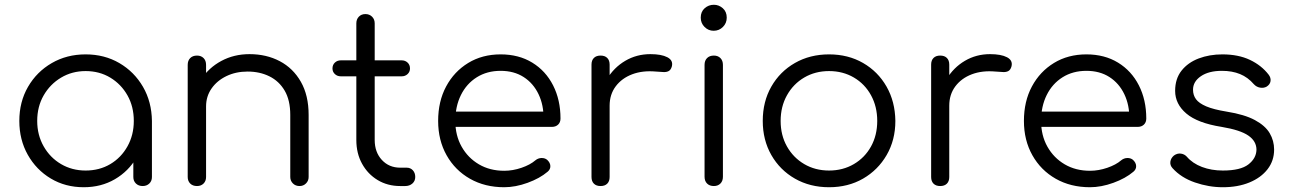

<svg xmlns="http://www.w3.org/2000/svg" viewBox="-20 -780 5405 805"><path d="M331 5Q254 5 193 -31.5Q132 -68 96.5 -131Q61 -194 61 -273Q61 -353 97.5 -416Q134 -479 197 -515.5Q260 -552 339 -552Q418 -552 480.5 -515.5Q543 -479 579.5 -416Q616 -353 617 -273L586 -249Q586 -177 552.5 -119.5Q519 -62 461.5 -28.5Q404 5 331 5ZM339 -65Q397 -65 442.5 -92Q488 -119 514.5 -166.5Q541 -214 541 -273Q541 -333 514.5 -380Q488 -427 442.5 -454.5Q397 -482 339 -482Q282 -482 236 -454.5Q190 -427 163 -380Q136 -333 136 -273Q136 -214 163 -166.5Q190 -119 236 -92Q282 -65 339 -65ZM578 0Q561 0 550 -10.5Q539 -21 539 -38V-209L558 -288L617 -273V-38Q617 -21 606 -10.5Q595 0 578 0Z M1236 0Q1219 0 1208 -11Q1197 -22 1197 -38V-298Q1197 -360 1173.5 -400Q1150 -440 1109.5 -460Q1069 -480 1018 -480Q969 -480 929.5 -461Q890 -442 867 -409Q844 -376 844 -334H789Q791 -397 823 -446.5Q855 -496 908 -524.5Q961 -553 1026 -553Q1097 -553 1153 -523.5Q1209 -494 1241.5 -437Q1274 -380 1274 -298V-38Q1274 -22 1263 -11Q1252 0 1236 0ZM806 0Q788 0 777.5 -10.5Q767 -21 767 -38V-508Q767 -526 777.5 -536.5Q788 -547 806 -547Q823 -547 833.5 -536.5Q844 -526 844 -508V-38Q844 -21 833.5 -10.5Q823 0 806 0Z M1658 0Q1605 0 1563.5 -25Q1522 -50 1498 -93.5Q1474 -137 1474 -193V-682Q1474 -699 1484.5 -710Q1495 -721 1512 -721Q1529 -721 1540 -710Q1551 -699 1551 -682V-193Q1551 -142 1581 -109.5Q1611 -77 1658 -77H1685Q1701 -77 1711 -66Q1721 -55 1721 -38Q1721 -21 1709 -10.5Q1697 0 1679 0ZM1409 -460Q1394 -460 1384 -469.5Q1374 -479 1374 -493Q1374 -508 1384 -517.5Q1394 -527 1409 -527H1664Q1679 -527 1689 -517.5Q1699 -508 1699 -493Q1699 -479 1689 -469.5Q1679 -460 1664 -460Z M2094 5Q2013 5 1950.5 -30.5Q1888 -66 1852.5 -129Q1817 -192 1817 -273Q1817 -355 1850.5 -417.5Q1884 -480 1943 -516Q2002 -552 2079 -552Q2155 -552 2211.5 -517.5Q2268 -483 2299 -422Q2330 -361 2330 -283Q2330 -267 2320 -257.5Q2310 -248 2294 -248H1869V-312H2302L2259 -281Q2260 -339 2238 -385Q2216 -431 2175.5 -457Q2135 -483 2079 -483Q2022 -483 1979 -456Q1936 -429 1912.5 -381.5Q1889 -334 1889 -273Q1889 -212 1915.5 -165Q1942 -118 1988 -91Q2034 -64 2094 -64Q2130 -64 2166.5 -76.5Q2203 -89 2225 -108Q2236 -117 2250 -117.5Q2264 -118 2274 -110Q2287 -98 2287.5 -84Q2288 -70 2276 -60Q2243 -32 2192 -13.5Q2141 5 2094 5Z M2492 -337Q2495 -399 2524.5 -448Q2554 -497 2601.5 -525Q2649 -553 2707 -553Q2753 -553 2778 -540Q2803 -527 2797 -502Q2793 -487 2783.5 -482Q2774 -477 2760.5 -478Q2747 -479 2730 -480Q2674 -485 2630.5 -468.5Q2587 -452 2561.5 -418Q2536 -384 2536 -337ZM2498 0Q2480 0 2470 -10Q2460 -20 2460 -38V-509Q2460 -527 2470 -537Q2480 -547 2498 -547Q2516 -547 2526 -537Q2536 -527 2536 -509V-38Q2536 -20 2526 -10Q2516 0 2498 0Z M2973 0Q2955 0 2944.5 -10.5Q2934 -21 2934 -39V-508Q2934 -526 2944.5 -536.5Q2955 -547 2973 -547Q2990 -547 3000.5 -536.5Q3011 -526 3011 -508V-39Q3011 -21 3000.5 -10.5Q2990 0 2973 0ZM2972 -651Q2950 -651 2934 -667Q2918 -683 2918 -706Q2918 -731 2934.5 -745.5Q2951 -760 2973 -760Q2994 -760 3010.5 -745.5Q3027 -731 3027 -706Q3027 -683 3011 -667Q2995 -651 2972 -651Z M3456 5Q3376 5 3313 -31Q3250 -67 3214 -130Q3178 -193 3178 -273Q3178 -354 3214 -417Q3250 -480 3313 -516Q3376 -552 3456 -552Q3536 -552 3598.5 -516Q3661 -480 3697 -417Q3733 -354 3734 -273Q3734 -193 3697.5 -130Q3661 -67 3598.5 -31Q3536 5 3456 5ZM3456 -65Q3514 -65 3560 -92Q3606 -119 3632 -166Q3658 -213 3658 -273Q3658 -333 3632 -380.5Q3606 -428 3560 -455Q3514 -482 3456 -482Q3398 -482 3352 -455Q3306 -428 3279.5 -380.5Q3253 -333 3253 -273Q3253 -213 3279.5 -166Q3306 -119 3352 -92Q3398 -65 3456 -65Z M3916 -337Q3919 -399 3948.5 -448Q3978 -497 4025.5 -525Q4073 -553 4131 -553Q4177 -553 4202 -540Q4227 -527 4221 -502Q4217 -487 4207.5 -482Q4198 -477 4184.5 -478Q4171 -479 4154 -480Q4098 -485 4054.5 -468.5Q4011 -452 3985.5 -418Q3960 -384 3960 -337ZM3922 0Q3904 0 3894 -10Q3884 -20 3884 -38V-509Q3884 -527 3894 -537Q3904 -547 3922 -547Q3940 -547 3950 -537Q3960 -527 3960 -509V-38Q3960 -20 3950 -10Q3940 0 3922 0Z M4550 5Q4469 5 4406.5 -30.5Q4344 -66 4308.5 -129Q4273 -192 4273 -273Q4273 -355 4306.5 -417.5Q4340 -480 4399 -516Q4458 -552 4535 -552Q4611 -552 4667.5 -517.5Q4724 -483 4755 -422Q4786 -361 4786 -283Q4786 -267 4776 -257.5Q4766 -248 4750 -248H4325V-312H4758L4715 -281Q4716 -339 4694 -385Q4672 -431 4631.5 -457Q4591 -483 4535 -483Q4478 -483 4435 -456Q4392 -429 4368.5 -381.5Q4345 -334 4345 -273Q4345 -212 4371.5 -165Q4398 -118 4444 -91Q4490 -64 4550 -64Q4586 -64 4622.5 -76.5Q4659 -89 4681 -108Q4692 -117 4706 -117.5Q4720 -118 4730 -110Q4743 -98 4743.5 -84Q4744 -70 4732 -60Q4699 -32 4648 -13.5Q4597 5 4550 5Z M5107 5Q5048 5 4990 -15Q4932 -35 4896 -75Q4885 -87 4887 -102Q4889 -117 4902 -128Q4916 -138 4931 -136Q4946 -134 4956 -123Q4980 -95 5019.5 -80Q5059 -65 5107 -65Q5181 -65 5214 -90.5Q5247 -116 5248 -152Q5248 -188 5214 -211.5Q5180 -235 5102 -248Q5001 -264 4954 -304Q4907 -344 4907 -399Q4907 -450 4934 -484Q4961 -518 5006 -535Q5051 -552 5105 -552Q5172 -552 5220.5 -529Q5269 -506 5299 -467Q5309 -454 5307 -440Q5305 -426 5291 -417Q5279 -410 5263.5 -412.5Q5248 -415 5237 -427Q5212 -456 5179 -469.5Q5146 -483 5103 -483Q5048 -483 5015 -460.5Q4982 -438 4982 -404Q4982 -381 4994.5 -364Q5007 -347 5037.5 -334Q5068 -321 5123 -312Q5198 -300 5241.5 -276.5Q5285 -253 5303.5 -221.5Q5322 -190 5322 -153Q5322 -106 5294.5 -70.5Q5267 -35 5218.5 -15Q5170 5 5107 5Z"/></svg>

Font: Comfortaa
Style: Regular
Weight: 400
Designer: Johan Aakerlund
Foundry: Johan Aakerlund
Version: Version 3.104; ttfautohint (v1.8.1.43-b0c9)